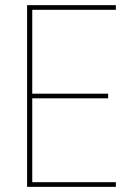

<svg xmlns="http://www.w3.org/2000/svg" viewBox="-20 -724 519 744"><path d="M429 -704V-686H105V-361H399V-343H105V-18H429V0H85V-704Z"/></svg>

Font: Poppins Thin
Style: Regular
Weight: 250
Designer: Ninad Kale (Devanagari), Jonny Pinhorn (Latin)
Foundry: Indian Type Foundry
Version: Version 3.200;PS 1.000;hotconv 16.6.54;makeotf.lib2.5.65590